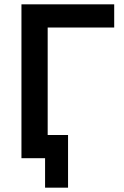

<svg xmlns="http://www.w3.org/2000/svg" viewBox="-20 -730 572 886"><path d="M188 136V0H79V-710H507V-603H200V-107H294V136Z"/></svg>

Font: Rising Sun SemiBold
Style: Regular
Weight: 600
Designer: Matt McInerney, Pablo Impallari, Rodrigo Fuenzalida (Raleway font), Stephen Hutchings (Greek), Cristiano Sobral (main ch
Foundry: The Rising Sun Project Authors
Version: Version 4.327; ttfautohint (v1.8.4.7-5d5b-dirty)